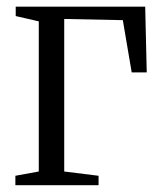

<svg xmlns="http://www.w3.org/2000/svg" viewBox="-20 -542 476 562"><path d="M25 0V-27.5L93.5 -40V-479.5L26 -495V-522.5H405L409.5 -330H365.5L339.5 -483L168 -486.5V-40L268.5 -27.5V0Z"/></svg>

Font: Merriweather 96pt Light
Style: Regular
Weight: 300
Version: Version 2.100